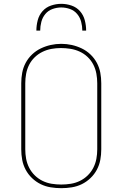

<svg xmlns="http://www.w3.org/2000/svg" viewBox="-20 -975 640 1003"><path d="M300 8Q272 8 244.5 3.5Q217 -1 192.5 -13Q168 -25 147.5 -44.5Q127 -64 114 -88.5Q101 -113 96 -140Q91 -167 91 -195V-540Q91 -568 96 -595Q101 -622 114 -646.5Q127 -671 147.5 -690.5Q168 -710 193 -722Q218 -734 245 -740Q272 -746 300 -746Q328 -746 355 -740Q382 -734 407 -722Q432 -710 452.5 -690.5Q473 -671 486 -646.5Q499 -622 504 -595Q509 -568 509 -540V-195Q509 -167 504 -140Q499 -113 486 -88.5Q473 -64 452.5 -44.5Q432 -25 407.5 -13Q383 -1 355.5 3.5Q328 8 300 8ZM300 -11Q325 -11 350 -15Q375 -19 397.5 -30Q420 -41 438 -58.5Q456 -76 467.5 -98.5Q479 -121 483.5 -145.5Q488 -170 488 -195V-540Q488 -565 483.5 -590Q479 -615 467.5 -637.5Q456 -660 437.5 -677.5Q419 -695 396 -705.5Q373 -716 348 -720Q323 -724 298 -724Q273 -724 248.5 -719.5Q224 -715 201.5 -704Q179 -693 161 -675.5Q143 -658 132 -636Q121 -614 116.5 -589.5Q112 -565 112 -540V-195Q112 -170 116.5 -145.5Q121 -121 132.5 -98.5Q144 -76 162 -58.5Q180 -41 202.5 -30Q225 -19 250 -15Q275 -11 300 -11ZM170 -815Q170 -842 177 -869Q184 -896 202 -916.5Q220 -937 246.5 -946Q273 -955 300 -955Q327 -955 353.5 -946Q380 -937 398 -916.5Q416 -896 423 -869Q430 -842 430 -815H410Q410 -838 404 -861Q398 -884 383 -902Q368 -920 345.5 -928Q323 -936 300 -936Q277 -936 254.5 -928Q232 -920 217 -902Q202 -884 196 -861Q190 -838 190 -815Z"/></svg>

Font: Iosevka Curly Thin Extended
Style: Regular
Weight: 100
Width: 7
Monospace: yes
Designer: Belleve Invis
Foundry: Belleve Invis
Version: Version 11.1.0; ttfautohint (v1.8.3)